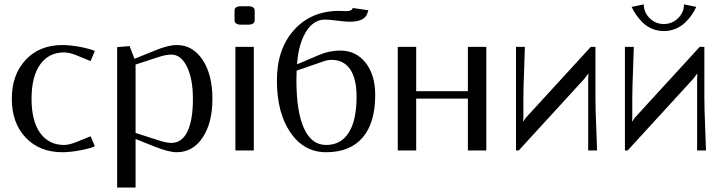

<svg xmlns="http://www.w3.org/2000/svg" viewBox="-20 -678 3259 865"><path d="M261.2 -475.1Q295.9 -475.1 341.3 -466.6Q386.7 -458 407.2 -448.2L388.2 -402.8L318.8 -431.2Q290 -441.9 269 -441.9Q199.7 -441.9 160.9 -387.5Q122.1 -333 122.1 -232.9Q122.1 -132.8 160.9 -78.9Q199.7 -24.9 269 -24.9Q288.6 -24.9 318.8 -36.1L388.2 -64L407.2 -19Q386.7 -9.3 341.3 -0.7Q295.9 7.8 261.2 7.8Q158.2 7.8 95.7 -58.1Q33.2 -124 33.2 -232.9Q33.2 -341.8 95.7 -408.4Q158.2 -475.1 261.2 -475.1Z M507.8 -465.8 564 -470.2 585.9 -413.1 677.7 -450.2Q737.3 -475.1 775.9 -475.1Q848.6 -475.1 892.8 -408.4Q937 -341.8 937 -232.9Q937 -124 892.8 -58.1Q848.6 7.8 775.9 7.8Q741.2 7.8 677.7 -17.1L590.8 -51.8V167H507.8ZM590.8 -387.2V-79.1L693.8 -45.9Q729.5 -34.2 752 -34.2Q799.3 -34.2 824.2 -85Q849.1 -135.7 849.1 -232.9Q849.1 -322.8 822.3 -377.4Q795.4 -432.1 752 -432.1Q728 -432.1 693.8 -420.9Z M1127.4 -587.9Q1127.4 -566.9 1098.6 -566.9H1065.4Q1036.6 -566.9 1036.6 -587.9V-629.9Q1036.6 -649.9 1065.4 -649.9H1098.6Q1127.4 -649.9 1127.4 -629.9ZM1040.5 0V-466.8H1123.5V0Z M1227.5 -315.9Q1227.5 -457 1304.7 -543Q1381.8 -628.9 1508.3 -628.9Q1513.2 -628.9 1524.4 -628.4Q1535.6 -627.9 1540.5 -627.9Q1565.9 -627.9 1569.3 -642.1L1639.6 -631.8L1634.3 -616.2Q1621.6 -580.1 1554.7 -580.1Q1536.1 -580.1 1499 -585Q1461.9 -589.8 1444.3 -589.8Q1393.6 -589.8 1360.1 -537.1Q1326.7 -484.4 1319.3 -400.9Q1319.3 -398.9 1318.8 -394.8Q1318.4 -390.6 1318.4 -388.2L1419.4 -431.2Q1464.8 -450.2 1512.7 -450.2Q1584 -450.2 1627.2 -395.3Q1670.4 -340.3 1670.4 -250Q1670.4 -124 1613.5 -58.1Q1556.6 7.8 1449.2 7.8Q1349.1 7.8 1288.3 -81.1Q1227.5 -169.9 1227.5 -315.9ZM1316.4 -359.9Q1316.4 -353 1315.9 -338.9Q1315.4 -324.7 1315.4 -316.9Q1315.4 -174.3 1349.6 -99.6Q1383.8 -24.9 1449.2 -24.9Q1516.1 -24.9 1551.3 -80.6Q1586.4 -136.2 1586.4 -242.2Q1586.4 -323.2 1557.6 -365.7Q1528.8 -408.2 1473.6 -408.2Q1455.1 -408.2 1435.5 -400.9Z M1772 -466.8H1855V-267.1H2087.9V-466.8H2170.9V0H2087.9V-233.9H1855V0H1772Z M2662.6 -466.8V-233.9Q2662.6 -186.5 2666.3 -102.8Q2669.9 -19 2669.9 0H2629.9V-235.8V-319.8L2630.9 -346.2H2629.9L2612.8 -323.2L2316.9 0H2304.7V-466.8H2344.7Q2344.7 -447.3 2341.3 -364.3Q2337.9 -281.2 2337.9 -233.9V-148.9L2336.9 -130.9H2337.9L2348.6 -147L2641.6 -466.8Z M3153.3 -466.8V-233.9Q3153.3 -186.5 3157 -102.8Q3160.6 -19 3160.6 0H3120.6V-235.8V-319.8L3121.6 -346.2H3120.6L3103.5 -323.2L2807.6 0H2795.4V-466.8H2835.4Q2835.4 -447.3 2832 -364.3Q2828.6 -281.2 2828.6 -233.9V-148.9L2827.6 -130.9H2828.6L2839.4 -147L3132.3 -466.8ZM2825.7 -647 2880.4 -658.2Q2880.4 -622.1 2907 -595.9Q2933.6 -569.8 2970.7 -569.8Q3007.8 -569.8 3034.7 -595.9Q3061.5 -622.1 3061.5 -658.2L3116.7 -647Q3108.9 -628.9 3096.9 -611.6Q3085 -594.2 3067.4 -576.9Q3049.8 -559.6 3024.4 -548.8Q2999 -538.1 2970.7 -538.1Q2941.9 -538.1 2917 -548.8Q2892.1 -559.6 2874.5 -577.4Q2856.9 -595.2 2845.5 -611.8Q2834 -628.4 2825.7 -647Z"/></svg>

Font: Resagokr
Style: Regular
Weight: 500
Designer: gluk
Foundry: gluk
Version: Version 0.95